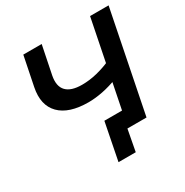

<svg xmlns="http://www.w3.org/2000/svg" viewBox="-190 -854 1117 1158"><g transform="rotate(-30 368.0 -275.5)"><path d="M330 -254Q193 -254 130 -318Q67 -382 90 -497L131 -700H259L219 -503Q206 -434 239 -399.5Q272 -365 348 -365Q400 -365 452.5 -378Q505 -391 554 -413L541 -298Q482 -275 428.5 -264.5Q375 -254 330 -254ZM304 149 355 -110H607L585 0H442L458 -32L424 149ZM456 0 596 -700H725L585 0Z"/></g></svg>

Font: MOST Montserrat SemiBold
Style: Italic
Weight: 600
Italic angle: -11.3°
Designer: Julieta Ulanovsky
Foundry: Julieta Ulanovsky
Version: Version 8.000;March 11, 2024;FontCreator 15.0.0.2926 64-bit